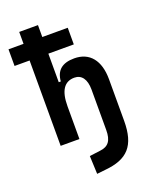

<svg xmlns="http://www.w3.org/2000/svg" viewBox="-173 -829 933 1160"><g transform="rotate(-20 293.0 -248.5)"><path d="M96.7 0H217.3V-210.4C217.3 -310.1 250 -358.9 314.9 -358.9C361.3 -358.9 388.2 -321.8 388.2 -256.3V3.9C388.2 72.8 364.3 103.5 309.6 109.4L241.2 118.2L246.1 234.4L299.8 228.5C445.8 215.3 508.8 149.9 508.8 -11.7V-278.3C508.8 -399.4 452.6 -468.8 354 -468.8C275.9 -468.8 235.8 -434.6 230.5 -365.2H217.3V-548.8H380.9V-655.8H217.3V-732.4H96.7V-655.8H0V-548.8H96.7Z"/></g></svg>

Font: Cascadia Code PL SemiBold
Style: Regular
Weight: 600
Monospace: yes
Designer: Aaron Bell
Foundry: Saja Typeworks
Version: Version 2404.023